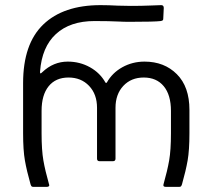

<svg xmlns="http://www.w3.org/2000/svg" viewBox="-20 -728 828 748"><path d="M396 -406Q417 -444 456.5 -466Q496 -488 543 -488Q620 -488 669 -439Q718 -390 718 -300V-209Q718 -143 711 -103Q704 -63 689 -10Q687 -4 685 -2Q683 0 678 0H626Q614 0 617 -10Q632 -63 639 -103Q646 -143 646 -209V-296Q646 -358 618 -392Q590 -426 540 -426Q491 -426 460.5 -393.5Q430 -361 430 -308V-110Q430 -100 420 -100H368Q358 -100 358 -110V-308Q358 -361 327 -393.5Q296 -426 247 -426Q197 -426 169.5 -392Q142 -358 142 -296V-209Q142 -143 149 -103Q156 -63 171 -10L172 -7Q172 0 162 0H110Q105 0 103 -2Q101 -4 99 -10Q84 -63 77 -103Q70 -143 70 -209V-404Q70 -557 148.5 -632.5Q227 -708 372 -708Q403 -708 439 -706L490 -705Q531 -705 566.5 -706.5Q602 -708 608 -708Q618 -708 618 -697L616 -655Q616 -650 613.5 -648.5Q611 -647 606 -646Q583 -643 486 -643Q459 -643 445 -644Q405 -646 348 -646Q253 -646 198 -595.5Q143 -545 136 -449V-446Q136 -442 138 -442Q140 -442 145 -447Q188 -488 244 -488Q291 -488 330.5 -466Q370 -444 391 -406Q392 -405 393.5 -405Q395 -405 396 -406Z"/></svg>

Font: Barlow GEO
Style: Regular
Weight: 400
Designer: Jeremy Tribby
Foundry: Tribby Type
Version: Version 1.408